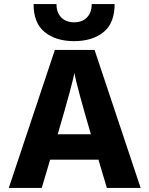

<svg xmlns="http://www.w3.org/2000/svg" viewBox="-20 -918 730 938"><path d="M540 -898Q540 -805 485.5 -761Q431 -717 342 -717Q253 -717 198.5 -761Q144 -805 144 -898H256Q256 -856 279.5 -832.5Q303 -809 342 -809Q381 -809 404.5 -832.5Q428 -856 428 -898ZM184 0H23L248 -674H442L667 0H502L461 -138H225ZM343 -562Q337 -518 262 -262H424Q357 -491 343 -562Z"/></svg>

Font: Hind Mysuru
Style: Bold
Weight: 700
Designer: Manushi Parikh, Hitesh Malaviya
Foundry: Indian Type Foundry
Version: Version 0.703;PS 1.0;hotconv 1.0.86;makeotf.lib2.5.63406